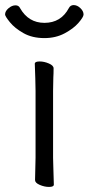

<svg xmlns="http://www.w3.org/2000/svg" viewBox="-43 -726 349 756"><path d="M96 -417 94 -475Q94 -484 113 -484Q131 -484 149.5 -476Q168 -468 168 -457Q168 -436 167 -421L166 -368V-105L167 -67L169 1Q169 10 150 10Q132 10 113.5 2Q95 -6 95 -17L97 -105V-368ZM132 -576Q84 -576 49.5 -595.5Q15 -615 -4 -638.5Q-23 -662 -23 -669Q-23 -682 -9.5 -693.5Q4 -705 18 -705Q31 -705 36 -694Q69 -636 132 -636Q197 -636 228 -694Q234 -706 247 -706Q261 -706 273.5 -694Q286 -682 286 -669Q286 -659 266 -636Q246 -613 211 -594.5Q176 -576 132 -576Z"/></svg>

Font: Iansui 0.93
Style: Regular
Weight: 400
Designer: But Ko / Fontworks Inc.
Foundry: zi-hi.com / Fontworks Inc.
Version: Version 0.931